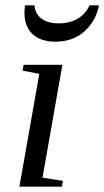

<svg xmlns="http://www.w3.org/2000/svg" viewBox="-20 -703 393 723"><path d="M140 -34 217 -22 213 0H53L128 -425L65 -437L69 -459H215ZM188 -546H189Q133 -546 102 -575Q72 -604 72 -656L74 -683H110Q112 -651 136 -633Q160 -615 201 -615Q243 -615 273 -633Q303 -651 317 -683H353Q340 -621 296 -583Q253 -546 188 -546Z"/></svg>

Font: Libra Serif Modern
Style: Italic
Weight: 400
Italic angle: -12°
Designer: Stefan Peev, Context Ltd
Foundry: Stefan Peev, Context Ltd
Version: Version 1.000